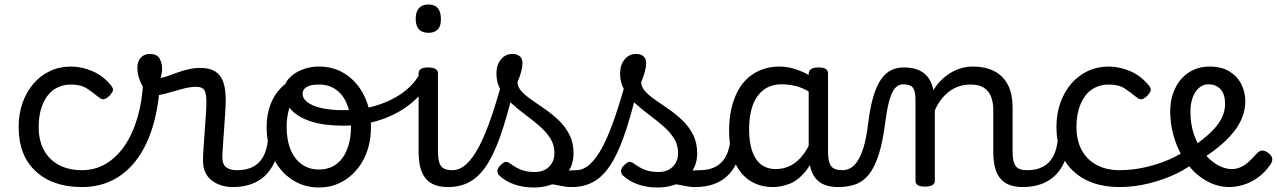

<svg xmlns="http://www.w3.org/2000/svg" viewBox="-20 -815 5679 854"><path d="M344 17Q215 17 139 -53Q63 -123 63 -250Q63 -309 80.5 -358Q98 -407 129 -443Q160 -479 202.5 -499Q245 -519 296 -519Q342 -519 390 -499Q438 -479 474 -435Q485 -421 482 -411.5Q479 -402 468 -390Q455 -377 444 -374Q433 -371 421 -381Q393 -404 366.5 -421.5Q340 -439 296 -439Q263 -439 236 -426Q209 -413 190.5 -388Q172 -363 162 -328.5Q152 -294 152 -250Q152 -190 175.5 -147Q199 -104 242.5 -81Q286 -58 344 -58Q358 -58 365.5 -46.5Q373 -35 373 -20.5Q373 -6 366 5.5Q359 17 344 17Z M344 17Q325 17 316 5.5Q307 -6 307 -20.5Q307 -35 316 -46.5Q325 -58 344 -58Q402 -58 450 -86Q498 -114 534 -166.5Q570 -219 591.5 -292Q613 -365 617 -455Q617 -464 628.5 -469Q640 -474 655 -474Q670 -474 681 -469Q692 -464 692 -455Q687 -348 662 -261Q637 -174 593 -112Q549 -50 486.5 -16.5Q424 17 344 17Z M1014 17Q991 17 968 10.5Q945 4 925.5 -9.5Q906 -23 894.5 -45.5Q883 -68 883 -100Q883 -125 885.5 -159Q888 -193 890.5 -230.5Q893 -268 895.5 -302Q898 -336 898 -361Q898 -400 888.5 -414.5Q879 -429 853 -429Q825 -429 789 -419Q753 -409 719 -399.5Q685 -390 664 -390Q646 -390 629.5 -409.5Q613 -429 602 -457.5Q591 -486 591 -513Q591 -531 597.5 -545Q604 -559 616.5 -567Q629 -575 647 -575Q678 -575 689.5 -555Q701 -535 701 -510Q701 -499 699 -488Q697 -477 694 -469Q704 -469 722.5 -475.5Q741 -482 765 -491Q789 -500 816.5 -506.5Q844 -513 871 -513Q911 -513 936 -498Q961 -483 972.5 -451.5Q984 -420 984 -369Q984 -346 981.5 -310.5Q979 -275 976.5 -237Q974 -199 971.5 -166Q969 -133 969 -115Q969 -84 986 -71Q1003 -58 1033 -58Q1047 -58 1054 -46.5Q1061 -35 1059.5 -20.5Q1058 -6 1047 5.5Q1036 17 1014 17Z M1016 17Q1002 17 995.5 5.5Q989 -6 990.5 -20.5Q992 -35 1003 -46.5Q1014 -58 1035 -58Q1065 -58 1088.5 -66Q1112 -74 1129 -90Q1146 -106 1156.5 -130Q1167 -154 1171 -186Q1173 -201 1186 -205.5Q1199 -210 1211.5 -205.5Q1224 -201 1222 -186Q1218 -133 1201 -94.5Q1184 -56 1157 -31.5Q1130 -7 1094.5 5Q1059 17 1016 17Z M1399 19Q1332 19 1279 -16Q1226 -51 1196 -111.5Q1166 -172 1166 -250Q1166 -303 1182 -347.5Q1198 -392 1230 -424.5Q1262 -457 1311 -475.5Q1360 -494 1426 -494Q1439 -494 1442.5 -483Q1446 -472 1441.5 -461Q1437 -450 1424 -450Q1393 -450 1366.5 -441Q1340 -432 1319.5 -415Q1299 -398 1284.5 -374Q1270 -350 1262.5 -318.5Q1255 -287 1255 -250Q1255 -192 1272.5 -149.5Q1290 -107 1322.5 -84Q1355 -61 1399 -61Q1432 -61 1458.5 -74Q1485 -87 1503 -112Q1521 -137 1531 -172Q1541 -207 1541 -250Q1541 -308 1524 -350.5Q1507 -393 1475 -416Q1443 -439 1399 -439Q1380 -439 1371 -451Q1362 -463 1362 -479Q1362 -495 1371 -507Q1380 -519 1399 -519Q1466 -519 1518 -484.5Q1570 -450 1600 -389Q1630 -328 1630 -250Q1630 -203 1619 -162Q1608 -121 1587 -88Q1566 -55 1537.5 -31Q1509 -7 1474 6Q1439 19 1399 19Z M1505 -256Q1423 -256 1364.5 -274.5Q1306 -293 1274.5 -327.5Q1243 -362 1243 -410Q1243 -442 1265.5 -466.5Q1288 -491 1323.5 -505Q1359 -519 1397 -519Q1416 -519 1425.5 -507Q1435 -495 1435 -479Q1435 -463 1425.5 -451Q1416 -439 1397 -439Q1374 -439 1358 -434Q1342 -429 1334 -420Q1326 -411 1326 -398Q1326 -376 1348.5 -359.5Q1371 -343 1411.5 -334Q1452 -325 1507 -325Q1589 -325 1659.5 -347.5Q1730 -370 1781 -410Q1832 -450 1855 -504Q1858 -509 1871 -506.5Q1884 -504 1895 -495.5Q1906 -487 1900 -474Q1872 -409 1813.5 -359.5Q1755 -310 1675.5 -283Q1596 -256 1505 -256Z M1973 17Q1939 17 1914 7.5Q1889 -2 1873 -21.5Q1857 -41 1849.5 -70.5Q1842 -100 1842 -140V-489Q1842 -502 1852.5 -508.5Q1863 -515 1884 -515Q1906 -515 1917 -508.5Q1928 -502 1928 -489V-140Q1928 -95 1941.5 -76.5Q1955 -58 1992 -58Q2006 -58 2013 -46.5Q2020 -35 2018.5 -20.5Q2017 -6 2006 5.5Q1995 17 1973 17ZM1886 -669Q1858 -669 1843.5 -684.5Q1829 -700 1829 -731Q1829 -763 1843.5 -779Q1858 -795 1886 -795Q1913 -795 1927 -779Q1941 -763 1941 -731Q1942 -700 1927.5 -684.5Q1913 -669 1886 -669Z M1973 17Q1954 17 1947.5 5.5Q1941 -6 1945 -20.5Q1949 -35 1961 -46.5Q1973 -58 1992 -58Q2025 -58 2055 -85.5Q2085 -113 2112.5 -166.5Q2140 -220 2167 -299.5Q2194 -379 2222 -483Q2227 -498 2241.5 -499.5Q2256 -501 2268.5 -493Q2281 -485 2277 -469Q2247 -338 2217.5 -245.5Q2188 -153 2154 -95Q2120 -37 2076 -10Q2032 17 1973 17Z M2522 17Q2498 17 2473.5 11.5Q2449 6 2425.5 3.5Q2402 1 2377 12L2398 -16Q2433 -34 2457.5 -43Q2482 -52 2501.5 -55Q2521 -58 2541 -58Q2550 -58 2552 -46.5Q2554 -35 2550 -20.5Q2546 -6 2538.5 5.5Q2531 17 2522 17ZM2353 19Q2307 19 2267 5Q2227 -9 2199 -36Q2192 -44 2192.5 -56Q2193 -68 2207 -81Q2218 -92 2227 -94.5Q2236 -97 2247 -89Q2273 -70 2297.5 -60Q2322 -50 2359 -50Q2399 -50 2422.5 -73.5Q2446 -97 2446 -135Q2446 -171 2427.5 -200Q2409 -229 2379.5 -254.5Q2350 -280 2317 -304.5Q2284 -329 2254.5 -356Q2225 -383 2206.5 -415.5Q2188 -448 2188 -488Q2188 -526 2208 -550.5Q2228 -575 2259 -575Q2280 -575 2292 -564.5Q2304 -554 2304 -535Q2304 -519 2298.5 -497.5Q2293 -476 2282 -450Q2282 -428 2300 -408.5Q2318 -389 2346.5 -369.5Q2375 -350 2406.5 -328Q2438 -306 2466.5 -278.5Q2495 -251 2513 -215.5Q2531 -180 2531 -133Q2531 -66 2482.5 -23.5Q2434 19 2353 19Z M2523 17Q2504 17 2497.5 5.5Q2491 -6 2495 -20.5Q2499 -35 2511 -46.5Q2523 -58 2542 -58Q2575 -58 2605 -85.5Q2635 -113 2662.5 -166.5Q2690 -220 2717 -299.5Q2744 -379 2772 -483Q2777 -498 2791.5 -499.5Q2806 -501 2818.5 -493Q2831 -485 2827 -469Q2797 -338 2767.5 -245.5Q2738 -153 2704 -95Q2670 -37 2626 -10Q2582 17 2523 17Z M3072 17Q3048 17 3023.5 11.5Q2999 6 2975.5 3.5Q2952 1 2927 12L2948 -16Q2983 -34 3007.5 -43Q3032 -52 3051.5 -55Q3071 -58 3091 -58Q3100 -58 3102 -46.5Q3104 -35 3100 -20.5Q3096 -6 3088.5 5.5Q3081 17 3072 17ZM2903 19Q2857 19 2817 5Q2777 -9 2749 -36Q2742 -44 2742.5 -56Q2743 -68 2757 -81Q2768 -92 2777 -94.5Q2786 -97 2797 -89Q2823 -70 2847.5 -60Q2872 -50 2909 -50Q2949 -50 2972.5 -73.5Q2996 -97 2996 -135Q2996 -171 2977.5 -200Q2959 -229 2929.5 -254.5Q2900 -280 2867 -304.5Q2834 -329 2804.5 -356Q2775 -383 2756.5 -415.5Q2738 -448 2738 -488Q2738 -526 2758 -550.5Q2778 -575 2809 -575Q2830 -575 2842 -564.5Q2854 -554 2854 -535Q2854 -519 2848.5 -497.5Q2843 -476 2832 -450Q2832 -428 2850 -408.5Q2868 -389 2896.5 -369.5Q2925 -350 2956.5 -328Q2988 -306 3016.5 -278.5Q3045 -251 3063 -215.5Q3081 -180 3081 -133Q3081 -66 3032.5 -23.5Q2984 19 2903 19Z M3073 17Q3059 17 3052.5 5.5Q3046 -6 3047.5 -20.5Q3049 -35 3060 -46.5Q3071 -58 3092 -58Q3122 -58 3145.5 -66Q3169 -74 3186 -90Q3203 -106 3213.5 -130Q3224 -154 3228 -186Q3230 -201 3243 -205.5Q3256 -210 3268.5 -205.5Q3281 -201 3279 -186Q3275 -133 3258 -94.5Q3241 -56 3214 -31.5Q3187 -7 3151.5 5Q3116 17 3073 17Z M3418 17Q3361 17 3317 -10.5Q3273 -38 3248 -94Q3223 -150 3223 -235Q3223 -287 3233 -331Q3243 -375 3261.5 -410Q3280 -445 3307.5 -469Q3335 -493 3370 -506Q3405 -519 3447 -519Q3488 -519 3531 -503Q3574 -487 3608 -461V-386Q3568 -418 3531.5 -429Q3495 -440 3456 -440Q3430 -440 3407.5 -432Q3385 -424 3367.5 -408Q3350 -392 3337.5 -368Q3325 -344 3318.5 -312Q3312 -280 3312 -239Q3312 -184 3325 -144.5Q3338 -105 3364.5 -84Q3391 -63 3431 -63Q3467 -63 3498.5 -79.5Q3530 -96 3556.5 -132.5Q3583 -169 3602 -229L3618 -168Q3595 -91 3561.5 -51Q3528 -11 3490.5 3Q3453 17 3418 17ZM3708 17Q3674 17 3649 7.5Q3624 -2 3608 -21.5Q3592 -41 3584.5 -70.5Q3577 -100 3577 -140V-486Q3577 -501 3588 -508Q3599 -515 3621 -515Q3642 -515 3652.5 -508.5Q3663 -502 3663 -488V-140Q3663 -95 3676.5 -76.5Q3690 -58 3727 -58Q3736 -58 3740.5 -46.5Q3745 -35 3743.5 -20.5Q3742 -6 3733.5 5.5Q3725 17 3708 17Z M3708 17Q3699 17 3695 5.5Q3691 -6 3693 -20.5Q3695 -35 3703 -46.5Q3711 -58 3726 -58Q3750 -58 3768.5 -71Q3787 -84 3801 -110Q3815 -136 3825 -174Q3835 -212 3841 -263Q3850 -337 3864.5 -385.5Q3879 -434 3899 -462.5Q3919 -491 3944 -503Q3969 -515 3999 -515Q4008 -515 4012.5 -503.5Q4017 -492 4016.5 -477.5Q4016 -463 4011 -451.5Q4006 -440 3997 -440Q3985 -440 3973.5 -433.5Q3962 -427 3952 -409.5Q3942 -392 3933.5 -359.5Q3925 -327 3918 -275Q3907 -185 3888.5 -127.5Q3870 -70 3844.5 -38.5Q3819 -7 3785 5Q3751 17 3708 17Z M4529 17Q4495 17 4470 7.5Q4445 -2 4429 -21.5Q4413 -41 4405.5 -70.5Q4398 -100 4398 -140V-326Q4398 -361 4387.5 -386.5Q4377 -412 4355 -425.5Q4333 -439 4296 -439Q4275 -439 4252.5 -433Q4230 -427 4209.5 -413.5Q4189 -400 4170.5 -378Q4152 -356 4138 -324V-11Q4138 2 4127 8.5Q4116 15 4094 15Q4073 15 4062.5 8.5Q4052 2 4052 -11V-369Q4052 -411 4040 -425.5Q4028 -440 3997 -440Q3982 -440 3975 -451.5Q3968 -463 3968 -477.5Q3968 -492 3976 -503.5Q3984 -515 3999 -515Q4026 -515 4047.5 -509.5Q4069 -504 4085.5 -492.5Q4102 -481 4113 -463.5Q4124 -446 4130 -422L4132 -414Q4146 -438 4165 -457Q4184 -476 4206.5 -490Q4229 -504 4254.5 -511.5Q4280 -519 4308 -519Q4360 -519 4399.5 -500Q4439 -481 4461.5 -440.5Q4484 -400 4484 -334V-140Q4484 -95 4497.5 -76.5Q4511 -58 4548 -58Q4562 -58 4569 -46.5Q4576 -35 4574.5 -20.5Q4573 -6 4562 5.5Q4551 17 4529 17Z M4529 17Q4515 17 4508.5 5.5Q4502 -6 4503.5 -20.5Q4505 -35 4516 -46.5Q4527 -58 4548 -58Q4578 -58 4601.5 -66Q4625 -74 4642 -90Q4659 -106 4669.5 -130Q4680 -154 4684 -186Q4686 -201 4699 -205.5Q4712 -210 4724.5 -205.5Q4737 -201 4735 -186Q4731 -133 4714 -94.5Q4697 -56 4670 -31.5Q4643 -7 4607.5 5Q4572 17 4529 17Z M4960 17Q4831 17 4755 -53Q4679 -123 4679 -250Q4679 -309 4696.5 -358Q4714 -407 4745 -443Q4776 -479 4818.5 -499Q4861 -519 4912 -519Q4958 -519 5006 -499Q5054 -479 5090 -435Q5101 -421 5098 -411.5Q5095 -402 5084 -390Q5071 -377 5060 -374Q5049 -371 5037 -381Q5009 -404 4982.5 -421.5Q4956 -439 4912 -439Q4879 -439 4852 -426Q4825 -413 4806.5 -388Q4788 -363 4778 -328.5Q4768 -294 4768 -250Q4768 -190 4791.5 -147Q4815 -104 4858.5 -81Q4902 -58 4960 -58Q4974 -58 4981.5 -46.5Q4989 -35 4989 -20.5Q4989 -6 4982 5.5Q4975 17 4960 17Z M4958 17Q4939 17 4930 5.5Q4921 -6 4921 -20.5Q4921 -35 4930.5 -46.5Q4940 -58 4959 -58Q5018 -58 5076 -71.5Q5134 -85 5182.5 -106.5Q5231 -128 5262 -153Q5275 -163 5286.5 -159.5Q5298 -156 5305.5 -146Q5313 -136 5313 -123Q5313 -110 5302 -100Q5267 -69 5212 -42.5Q5157 -16 5091.5 0.5Q5026 17 4958 17Z M5447 17Q5406 17 5367 0Q5328 -17 5295 -48Q5262 -79 5237.5 -121.5Q5213 -164 5199 -214.5Q5185 -265 5185 -321Q5185 -364 5198 -400.5Q5211 -437 5234 -463.5Q5257 -490 5289 -504.5Q5321 -519 5358 -519Q5415 -519 5450.5 -496Q5486 -473 5502.5 -438Q5519 -403 5519 -365Q5519 -329 5506 -294.5Q5493 -260 5466 -226.5Q5439 -193 5398.5 -160Q5358 -127 5304 -95L5267 -148Q5303 -174 5333 -198Q5363 -222 5384.5 -246.5Q5406 -271 5417.5 -297.5Q5429 -324 5429 -353Q5429 -396 5409 -418Q5389 -440 5355 -440Q5338 -440 5323.5 -431.5Q5309 -423 5298 -407Q5287 -391 5281 -368.5Q5275 -346 5275 -318Q5275 -260 5292 -213Q5309 -166 5336.5 -132.5Q5364 -99 5396 -81Q5428 -63 5458 -63Q5478 -63 5496 -70.5Q5514 -78 5531.5 -93Q5549 -108 5568 -130Q5582 -146 5595 -145.5Q5608 -145 5622 -134Q5636 -123 5638.5 -111Q5641 -99 5632 -85Q5606 -47 5574 -24.5Q5542 -2 5509 7.5Q5476 17 5447 17Z"/></svg>

Font: Playwrite PT
Style: Regular
Weight: 400
Designer: Veronika Burian, José Scaglione
Foundry: TypeTogether
Version: Version 1.002